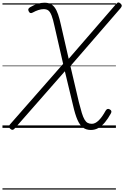

<svg xmlns="http://www.w3.org/2000/svg" viewBox="-20 -1037 1008 1557"><path d="M717 17Q679 17 653 -2.5Q627 -22 608 -65.5Q589 -109 573 -180L506 -459L98 6Q89 16 80.5 16Q72 16 62 6Q52 -2 52 -10Q52 -18 61 -28L492 -519L422 -825Q410 -882 398 -912Q386 -942 371.5 -952.5Q357 -963 334 -963Q314 -963 291 -955.5Q268 -948 245 -935Q233 -929 225.5 -931.5Q218 -934 212 -947Q207 -958 210.5 -965Q214 -972 225 -979Q258 -998 286 -1006.5Q314 -1015 340 -1015Q369 -1015 389 -1005.5Q409 -996 424 -975.5Q439 -955 451 -920.5Q463 -886 474 -835L537 -560L923 -1006Q932 -1017 940.5 -1017Q949 -1017 959 -1007Q968 -998 967.5 -990Q967 -982 957 -970L551 -501L620 -207Q633 -155 643.5 -121Q654 -87 665.5 -67.5Q677 -48 691 -40.5Q705 -33 725 -33Q752 -33 780 -60Q808 -87 837 -140Q843 -150 851 -153Q859 -156 870 -150Q881 -144 883 -136Q885 -128 879 -117Q856 -75 831 -45Q806 -15 778 1Q750 17 717 17ZM0 490H920V500H0ZM0 -20H920V0H0ZM0 -505H920V-500H0ZM0 -1010H920V-1000H0Z"/></svg>

Font: Playwrite TZ Guides
Style: Regular
Weight: 400
Designer: Veronika Burian, José Scaglione
Foundry: TypeTogether
Version: Version 1.003